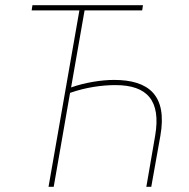

<svg xmlns="http://www.w3.org/2000/svg" viewBox="-20 -720 729 740"><path d="M578 -197 544 0H563L598 -196C626 -354 552 -412 419 -412C372 -412 307 -402 254 -383L306 -680H528L531 -700H105L102 -680H286L167 0H187L250 -362C309 -383 372 -392 425 -392C548 -392 601 -332 578 -197Z"/></svg>

Font: Fixel Text 20240404 Thin
Style: Italic
Weight: 100
Width: 4
Italic angle: -10°
Designer: AlfaBravo + MacPaw
Foundry: Kyrylo Tkachov, Marchela Mozhyna, Serhii Makarenko, Maria Weinstein, Zakhar Kryvoshyya
Version: Version 1.211;Glyphs 3.2 (3225)